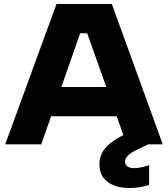

<svg xmlns="http://www.w3.org/2000/svg" viewBox="-20 -720 837 958"><path d="M681 -84 718 1 672 23Q631 42 617.5 57Q604 72 604 86Q604 102 616 110.5Q628 119 649 119Q665 119 684 115Q703 111 724 104V203Q702 210 677 214Q652 218 624 218Q582 218 548.5 205Q515 192 495.5 166Q476 140 476 100Q476 68 490.5 40.5Q505 13 541 -13.5Q577 -40 642 -67ZM415 -554H380L186 0H6L262 -700H538L792 0H612ZM193 -286H601V-140H193Z"/></svg>

Font: Albert Sans Black
Style: Regular
Weight: 900
Designer: Andreas Rasmussen
Foundry: a.Foundry
Version: Version 1.025